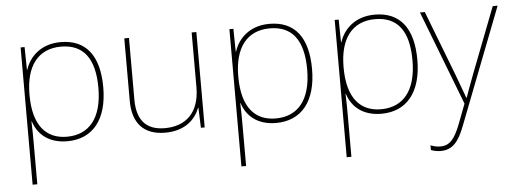

<svg xmlns="http://www.w3.org/2000/svg" viewBox="-51 -677 2833 1059"><g transform="rotate(-5 1366.0 -147.5)"><path d="M313 -538C203 -538 139 -472 117 -402H115L113 -528H91V232H117V15C117 -27 117 -71 115 -116H117C139 -46 198 10 303 10C444 10 526 -91 526 -269C526 -445 453 -538 313 -538ZM313 -513C435 -513 499 -434 499 -269C499 -101 426 -15 303 -15C189 -15 117 -92 117 -262V-265C117 -421 185 -513 313 -513Z M1064 -528H1038V-226C1038 -82 960 -15 845 -15C746 -15 691 -68 691 -186V-528H665V-182C665 -57 727 10 845 10C957 10 1014 -50 1037 -111H1039L1043 0H1064Z M1469 -538C1359 -538 1295 -472 1273 -402H1271L1269 -528H1247V232H1273V15C1273 -27 1273 -71 1271 -116H1273C1295 -46 1354 10 1459 10C1600 10 1682 -91 1682 -269C1682 -445 1609 -538 1469 -538ZM1469 -513C1591 -513 1655 -434 1655 -269C1655 -101 1582 -15 1459 -15C1345 -15 1273 -92 1273 -262V-265C1273 -421 1341 -513 1469 -513Z M2052 -538C1942 -538 1878 -472 1856 -402H1854L1852 -528H1830V232H1856V15C1856 -27 1856 -71 1854 -116H1856C1878 -46 1937 10 2042 10C2183 10 2265 -91 2265 -269C2265 -445 2192 -538 2052 -538ZM2052 -513C2174 -513 2238 -434 2238 -269C2238 -101 2165 -15 2042 -15C1928 -15 1856 -92 1856 -262V-265C1856 -421 1924 -513 2052 -513Z M2302 -528 2503 -6 2462 102C2429 187 2401 218 2350 218C2329 218 2315 214 2296 207V233C2315 240 2331 243 2350 243C2415 243 2450 202 2483 115L2732 -528H2705L2566 -168C2543 -108 2528 -66 2518 -37H2516C2506 -65 2490 -108 2466 -172L2329 -528Z"/></g></svg>

Font: Noto Sans Arabic UI Th
Style: Regular
Weight: 100
Designer: Monotype Design Team, Nadine Chahine and Nizar Qandah
Foundry: Monotype Imaging Inc.
Version: Version 2.010